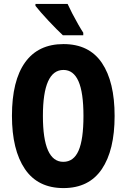

<svg xmlns="http://www.w3.org/2000/svg" viewBox="-20 -950 646 980"><path d="M565 -358Q565 -183 499.5 -86.5Q434 10 304 10Q173 10 107 -87.5Q41 -185 41 -359Q41 -538 108 -631.5Q175 -725 304 -725Q435 -725 500 -629Q565 -533 565 -358ZM199 -358Q199 -124 303 -124Q356 -124 381 -181Q406 -238 406 -358Q406 -478 380.5 -535.5Q355 -593 304 -593Q199 -593 199 -358ZM325 -930Q334 -910 349 -881Q364 -852 379.5 -825Q395 -798 405 -783V-770H301Q288 -782 268.5 -801.5Q249 -821 228 -843.5Q207 -866 189 -886.5Q171 -907 161 -920V-930Z"/></svg>

Font: Noto Sans Myanmar UI ExtraCondensed ExtraBold
Style: Regular
Weight: 800
Width: 2
Designer: Monotype Design Team
Foundry: Monotype Imaging Inc.
Version: Version 2.103; ttfautohint (v1.8.4.7-5d5b)